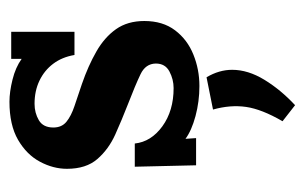

<svg xmlns="http://www.w3.org/2000/svg" viewBox="-138 -290 641 404"><g transform="rotate(-90 182.0 -87.5)"><path d="M203.5 12.1Q170.9 12.1 140.3 3.9Q109.6 -4.4 92.4 -17.2L93.9 5.1H36.7L33.7 -123.9H82.5Q86.2 -89.5 118.8 -65.8Q151.4 -42.2 199.1 -42.2Q217.5 -42.2 234.1 -51Q250.8 -59.8 250.8 -79.6Q250.5 -101.2 228.3 -111.8Q206.1 -122.5 163.5 -139Q132.4 -151.1 101.4 -165Q70.4 -179 49.9 -202.6Q29.3 -226.3 29.3 -266.6Q29.3 -295.6 44.2 -323.4Q59 -351.3 90.2 -369.5Q121.4 -387.6 170.5 -387.6Q191.1 -387.6 216.9 -381.2Q242.8 -374.8 260.7 -361.9V-383.9H317.6V-250.8H268.8Q264.4 -276.9 250.3 -295.6Q236.2 -314.3 214.7 -324.5Q193.3 -334.8 166.1 -334.8Q147 -334.8 131.6 -325.8Q116.2 -316.8 116.2 -295.2Q116.2 -277.6 128.3 -267.7Q140.4 -257.8 161.3 -250.8Q182.3 -243.9 207.9 -235.1Q246.1 -221.9 275.9 -204.8Q305.8 -187.8 323.1 -163.4Q340.3 -139 340.3 -103.8Q340.3 -64.9 320.7 -39.1Q301.1 -13.2 269.7 -0.6Q238.4 12.1 203.5 12.1ZM163.2 213.4 129.4 187Q154.7 143.4 159.5 110.4Q164.3 77.4 154 40.7L221.9 27.1Q237.6 53.5 237.6 81Q237.6 114.4 216.7 148.7Q195.8 183 163.2 213.4Z"/></g></svg>

Font: Parastoo
Style: Regular
Weight: 400
Foundry: Saber Rastikerdar (saber.rastikerdar@gmail.com)
Version: Version 3.000